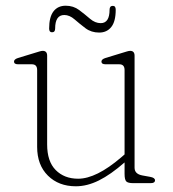

<svg xmlns="http://www.w3.org/2000/svg" viewBox="-20 -641 606 672"><path d="M110 -127V-396Q110 -416 91.5 -416H43.5Q29 -416 29 -425.5Q29 -433.5 43 -438L102 -456Q110.5 -458.5 117.8 -460.8Q125 -463 129.5 -463Q145 -463 145 -446V-135.5Q145 -76 175 -45.8Q205 -15.5 253.5 -15.5Q317 -15.5 404.5 -90.5L416 -100.5V-396Q416 -416 397.5 -416H349.5Q335 -416 335 -425.5Q335 -433.5 349 -438L408 -456Q416.5 -458.5 423.8 -460.8Q431 -463 435.5 -463Q451 -463 451 -446V-54Q451 -32 478 -27L505.5 -22Q522.5 -19 522.5 -10Q522.5 0 507.5 0H446Q428 0 422 -6Q416 -12 416 -32.5V-72.5Q367.5 -30 326.2 -9.5Q285 11 245.5 11Q185.5 11 147.8 -26.2Q110 -63.5 110 -127ZM327 -527Q299.5 -527 279.2 -542.2Q259 -557.5 241.2 -573Q223.5 -588.5 205 -588.5Q173 -588.5 173 -541Q173 -528 162 -528Q152 -528 152 -541Q152 -581.5 167.2 -601.2Q182.5 -621 210 -621Q237 -621 257.2 -605.8Q277.5 -590.5 295.2 -575.2Q313 -560 332.5 -560Q363.5 -560 363.5 -607Q363.5 -620.5 375 -620.5Q385 -620.5 385 -607Q385 -566 369.5 -546.5Q354 -527 327 -527Z"/></svg>

Font: Fraunces 9pt Soft Thin
Style: Regular
Weight: 100
Version: Version 1.000;[b76b70a41]